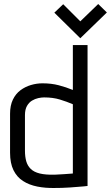

<svg xmlns="http://www.w3.org/2000/svg" viewBox="-20 -924 551 954"><path d="M511 -862 468 -904 379 -818 294 -903 250 -861 379 -734ZM415 0V-700H342V-477Q308 -491 271.5 -500.5Q235 -510 191 -510Q162 -510 133.5 -501.5Q105 -493 81.5 -475.5Q58 -458 44 -429Q30 -400 30 -359V-165Q30 -113 47 -78.5Q64 -44 94.5 -24.5Q125 -5 165.5 3Q206 11 252 10Q268 10 287.5 9.5Q307 9 327.5 7.5Q348 6 366 4.5Q384 3 397 2Q410 1 415 0ZM342 -406V-62Q342 -62 337 -61.5Q332 -61 323.5 -60.5Q315 -60 303.5 -59Q292 -58 278.5 -57.5Q265 -57 251 -56Q206 -55 177.5 -62Q149 -69 133 -84.5Q117 -100 110.5 -122.5Q104 -145 104 -176V-352Q104 -380 114 -397.5Q124 -415 139 -424Q154 -433 170 -436.5Q186 -440 199 -440Q243 -440 277.5 -429.5Q312 -419 342 -406Z"/></svg>

Font: Advent Pro Medium
Style: Regular
Weight: 500
Designer: VivaRado, Andreas Kalpakidis
Foundry: VivaRado, Andreas Kalpakidis
Version: Version 3.000